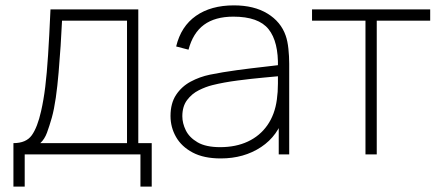

<svg xmlns="http://www.w3.org/2000/svg" viewBox="-20 -575 1647 715"><path d="M30 120V-42Q77.5 -42 98.5 -71.5Q119.5 -101 133 -161Q142.5 -202.5 148.5 -251.5Q154.5 -300.5 159 -369.5Q163.5 -438.5 168 -540H495V-42H545V120H503V0H72V120ZM130 -42H453V-498H211Q209 -454.5 205.8 -404.5Q202.5 -354.5 198.2 -304.5Q194 -254.5 187.8 -211Q181.5 -167.5 173 -137Q164 -105.5 155 -81Q146 -56.5 130 -42Z M802 15Q739 15 697.5 -7Q656 -29 635.5 -65Q615 -101 615 -143Q615 -190.5 635.8 -221.8Q656.5 -253 690 -271Q723.5 -289 762 -297Q809 -306.5 862.8 -313.8Q916.5 -321 962 -326Q1007.5 -331 1030 -334L1015 -324Q1017.5 -419.5 980.2 -466.2Q943 -513 849 -513Q781 -513 739.8 -482.8Q698.5 -452.5 682 -390L636 -402Q654 -477 709.8 -516Q765.5 -555 851 -555Q926 -555 976 -524.5Q1026 -494 1044 -442Q1051 -422 1054 -393.5Q1057 -365 1057 -338V0H1018V-148L1038 -147Q1016.5 -70 952.5 -27.5Q888.5 15 802 15ZM800 -27Q858.5 -27 903.2 -48Q948 -69 975.8 -108.8Q1003.5 -148.5 1011 -204Q1015 -232 1015 -264Q1015 -296 1015 -310L1037 -293Q1010.5 -290.5 963.8 -286.2Q917 -282 865 -275.2Q813 -268.5 771 -258Q746.5 -252 720.5 -239Q694.5 -226 676.8 -202.5Q659 -179 659 -142Q659 -116 672 -89.5Q685 -63 715.8 -45Q746.5 -27 800 -27Z M1341 0V-498H1142V-540H1582V-498H1383V0Z"/></svg>

Font: Manrope ExtraLight
Style: Regular
Weight: 200
Designer: Mikhail Sharanda
Foundry: Mikhail Sharanda
Version: Version 4.505